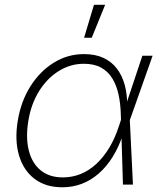

<svg xmlns="http://www.w3.org/2000/svg" viewBox="-20 -775 666 806"><path d="M241.7 11.2Q171.4 11.2 124.8 -24.4Q78.1 -60.1 59.6 -123.3Q41 -186.5 54.7 -269Q68.4 -351.1 108.4 -413.8Q148.4 -476.6 206.3 -512.2Q264.2 -547.9 332.5 -547.9Q380.4 -547.9 414.8 -531.7Q449.2 -515.6 471.2 -486.3Q493.2 -457 503.7 -418Q514.2 -378.9 513.7 -333.5H528.3L524.9 -272.5L538.1 0H496.1L487.3 -291Q486.3 -337.9 477.8 -377.4Q469.2 -417 451.4 -446Q433.6 -475.1 404.3 -491.2Q375 -507.3 332 -507.3Q275.9 -507.3 227.1 -477.1Q178.2 -446.8 144.5 -393.1Q110.8 -339.4 99.1 -268.6Q87.4 -197.3 100.8 -143.6Q114.3 -89.8 150.6 -60.1Q187 -30.3 243.7 -30.3Q283.2 -30.3 318.4 -44.4Q353.5 -58.6 383.8 -86.4Q414.1 -114.3 438.5 -154.5Q462.9 -194.8 479.5 -246.6L577.6 -541H620.6L524.4 -269L508.3 -208H495.1Q478 -156.2 452.4 -115.5Q426.8 -74.7 394.3 -46.4Q361.8 -18.1 323.5 -3.4Q285.2 11.2 241.7 11.2ZM333 -616.7 374.5 -754.9H421.4L365.2 -616.7Z"/></svg>

Font: Inter 17pt ExtraLight
Style: Italic
Weight: 250
Italic angle: -9.3988°
Version: Version 4.001;git-66647c0bb